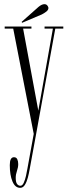

<svg xmlns="http://www.w3.org/2000/svg" viewBox="-20 -651 327 922"><path d="M77 251Q52.5 251 39.8 220.2Q27 189.5 27 142Q27 104 47 104Q58.5 104 63 113.8Q67.5 123.5 67.5 137Q67.5 152.5 61.5 169.5Q55.5 186.5 55.5 203Q55.5 224 62 232.5Q68.5 241 78 241Q87.5 241 94 226.8Q100.5 212.5 104.8 193.5Q109 174.5 111.5 159.5L142 -8L43.5 -513.5H2.5V-523.5H131V-513.5H91L164 -119.5L234 -513.5H194V-523.5H284V-513.5H245.5L151.5 3.5L122.5 161.5Q119 182 113.5 202.8Q108 223.5 99.2 237.2Q90.5 251 77 251ZM86 -541.5 84 -546 164.5 -617.5Q180.5 -631 193.5 -631Q204.5 -631 210 -620.5Q212.5 -616.5 212.5 -612.5Q212.5 -603 202 -595Q191.5 -587 180.5 -581.5Z"/></svg>

Font: Imbue 100pt ExtraLight
Style: Regular
Weight: 200
Designer: Tyler Finck
Foundry: Etcetera Type Company
Version: Version 1.102; ttfautohint (v1.8.3)